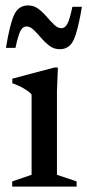

<svg xmlns="http://www.w3.org/2000/svg" viewBox="-20 -688 322 708"><path d="M193.5 -439 190 -351V-43.5L262.5 -19V0H25V-19L96.5 -43.5V-339.5Q87.5 -350.5 67.5 -362Q47.5 -373.5 25.5 -381V-398L180.5 -439ZM282 -663Q268 -577 252 -541.8Q236 -506.5 200.5 -506.5Q179 -506.5 162.2 -519.2Q145.5 -532 131.5 -548.5Q117.5 -565 104.2 -577.8Q91 -590.5 77 -590.5Q65 -590.5 56.2 -575.5Q47.5 -560.5 37 -511.5H2Q16 -598 32 -633Q48 -668 83.5 -668Q105 -668 121.8 -655.2Q138.5 -642.5 152.5 -626Q166.5 -609.5 179.8 -596.8Q193 -584 207 -584Q219 -584 227.8 -599Q236.5 -614 247 -663Z"/></svg>

Font: Newsreader Text Medium
Style: Regular
Weight: 500
Designer: Hugues Gentile
Foundry: Production Type
Version: Version 1.001